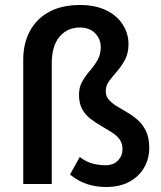

<svg xmlns="http://www.w3.org/2000/svg" viewBox="-20 -736 644 768"><path d="M404 12Q364 12 328.5 0.5Q293 -11 260 -38L299 -108Q324 -89 349.5 -82Q375 -75 401 -75Q434 -75 452 -94Q470 -113 470 -139Q470 -163 458 -179Q446 -195 426 -207.5Q406 -220 383.5 -233Q361 -246 341 -261.5Q321 -277 308.5 -300Q296 -323 296 -357Q296 -388 309.5 -411Q323 -434 340 -453.5Q357 -473 370 -495.5Q383 -518 383 -547Q383 -581 360 -603.5Q337 -626 300 -626Q249 -626 218 -589Q187 -552 187 -482V0H73V-498Q73 -562 99.5 -611.5Q126 -661 176.5 -688.5Q227 -716 300 -716Q362 -716 405.5 -694.5Q449 -673 471.5 -637Q494 -601 494 -560Q494 -523 480 -497Q466 -471 448.5 -451Q431 -431 417 -412.5Q403 -394 403 -371Q403 -351 415.5 -337Q428 -323 447.5 -311Q467 -299 489.5 -286Q512 -273 532 -255Q552 -237 564.5 -210.5Q577 -184 577 -144Q577 -101 556.5 -65.5Q536 -30 497.5 -9Q459 12 404 12Z"/></svg>

Font: Source Sans 3 ExtraLight SemiBold
Style: Regular
Weight: 600
Version: Version 3.052;hotconv 1.1.0;makeotfexe 2.6.0